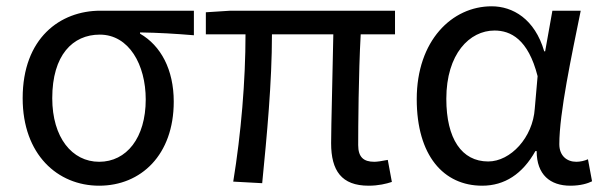

<svg xmlns="http://www.w3.org/2000/svg" viewBox="-20 -577 1917 610"><path d="M295 13C428 13 532 -85 532 -254C532 -356 491 -432 425 -470V-474C485 -473 535 -470 596 -465V-543H299C171 -543 52 -456 52 -265C52 -86 163 13 295 13ZM295 -63C209 -63 146 -140 146 -265C146 -402 211 -467 297 -467C390 -467 443 -371 443 -261C443 -139 382 -63 295 -63Z M1151 13C1182 13 1207 7 1225 1L1212 -69C1192 -65 1178 -63 1169 -63C1135 -63 1118 -78 1118 -116C1118 -169 1119 -344 1126 -468H1235V-543H712L634 -538V-468H760C760 -321 746 -153 721 0L813 5C828 -147 844 -315 844 -468H1039C1037 -348 1032 -179 1032 -122C1032 -35 1065 13 1151 13Z M1512 13C1583 13 1640 -24 1681 -97H1685C1685 -22 1728 13 1792 13C1824 13 1847 6 1861 -1L1848 -71C1837 -66 1823 -63 1811 -63C1781 -63 1757 -82 1757 -119C1757 -218 1796 -400 1825 -543H1735L1712 -414H1709C1679 -517 1609 -557 1542 -557C1416 -557 1304 -448 1304 -262C1304 -83 1389 13 1512 13ZM1531 -64C1447 -64 1398 -136 1398 -263C1398 -406 1472 -480 1551 -480C1602 -480 1658 -453 1688 -335L1679 -232C1673 -140 1602 -64 1531 -64Z"/></svg>

Font: Noto Sans CJK SC
Style: Regular
Weight: 400
Designer: Ryoko NISHIZUKA 西塚涼子 (kana, bopomofo & ideographs); Paul D. Hunt (Latin, Greek & Cyrillic); Sandoll Communications 산돌커뮤니
Foundry: Adobe
Version: Version 2.004;hotconv 1.0.118;makeotfexe 2.5.65603